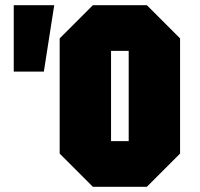

<svg xmlns="http://www.w3.org/2000/svg" viewBox="-20 -720 772 740"><path d="M33 -444V-700H189L149 -444ZM210 -128V-572L338 -700H546L674 -572V-128L546 0H338ZM408 -524V-176H476V-524Z"/></svg>

Font: Tektur Condensed ExtraBold
Style: Regular
Weight: 800
Width: 3
Designer: Adam Jagosz
Foundry: Adam Jagosz
Version: Version 1.005;gftools[0.9.30]